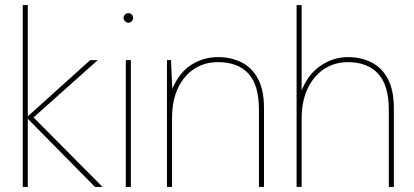

<svg xmlns="http://www.w3.org/2000/svg" viewBox="-20 -740 1638 760"><path d="M356 0 85 -275 337 -502H367L108 -271V-280L386 0ZM70 0V-720H90V0Z M478 0V-502H498V0ZM488 -650Q481 -650 475 -656Q469 -662 469 -669Q469 -677 475 -682.5Q481 -688 488 -688Q496 -688 501.5 -682.5Q507 -677 507 -669Q507 -662 501.5 -656Q496 -650 488 -650Z M641 0V-502H657L662 -388Q690 -454 738 -484Q786 -514 843 -514Q894 -514 935.5 -493.5Q977 -473 1001 -428.5Q1025 -384 1025 -311V0H1005V-306Q1005 -403 963.5 -448.5Q922 -494 843 -494Q791 -494 750.5 -468.5Q710 -443 685.5 -393.5Q661 -344 661 -272V0Z M1154 0V-720H1174V-382Q1200 -447 1250 -480.5Q1300 -514 1357 -514Q1409 -514 1450.5 -493Q1492 -472 1515.5 -427.5Q1539 -383 1539 -311V0H1519V-306Q1519 -402 1477 -448Q1435 -494 1357 -494Q1305 -494 1264 -467.5Q1223 -441 1198.5 -391Q1174 -341 1174 -269V0Z"/></svg>

Font: DM Sans 16pt Thin
Style: Regular
Weight: 250
Version: Version 4.004;gftools[0.9.30]